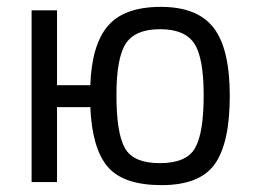

<svg xmlns="http://www.w3.org/2000/svg" viewBox="-20 -530 739 559"><path d="M72 -500H146V-282H243Q247 -400 294.5 -455Q342 -510 448.5 -510Q555 -510 602 -449Q649 -388 649 -251Q649 -114 605.5 -52.5Q562 9 450.5 9Q339 9 293.5 -44.5Q248 -98 243 -218H146V0H72ZM319 -253Q319 -143 343.5 -99Q368 -55 445.5 -55Q523 -55 548 -99Q573 -143 573 -252.5Q573 -362 545.5 -403.5Q518 -445 446 -445Q374 -445 346.5 -403.5Q319 -362 319 -253Z"/></svg>

Font: Titillium Web[RUS by Daymarius]
Style: Regular
Weight: 400
Designer: Cyrillization by Daymarius
Foundry: Cyrillization by Daymarius
Version: Version 1.002 September 11, 2018